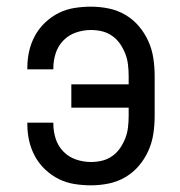

<svg xmlns="http://www.w3.org/2000/svg" viewBox="-20 -548 540 576"><path d="M253 8Q228 8 203 4Q178 0 156 -11Q134 -22 115.5 -39.5Q97 -57 85 -79Q73 -101 67.5 -125.5Q62 -150 62 -175V-180H140V-177Q140 -154 147 -132Q154 -110 170 -93.5Q186 -77 208 -69.5Q230 -62 253 -62Q270 -62 286.5 -66Q303 -70 317 -80Q331 -90 340.5 -104Q350 -118 356 -133.5Q362 -149 364 -166Q366 -183 366 -200V-225H194V-295H366V-320Q366 -337 364 -354Q362 -371 356 -386.5Q350 -402 340.5 -416Q331 -430 317 -440Q303 -450 286.5 -454Q270 -458 253 -458Q230 -458 208 -450.5Q186 -443 170 -426.5Q154 -410 147 -388Q140 -366 140 -343V-340H62V-345Q62 -370 67.5 -394.5Q73 -419 85 -441Q97 -463 115.5 -480.5Q134 -498 156 -509Q178 -520 203 -524Q228 -528 253 -528Q280 -528 306.5 -522.5Q333 -517 356 -503.5Q379 -490 396.5 -469.5Q414 -449 425 -424.5Q436 -400 440 -373.5Q444 -347 444 -320V-200Q444 -173 440 -146.5Q436 -120 425 -95.5Q414 -71 396.5 -50.5Q379 -30 356 -16.5Q333 -3 306.5 2.5Q280 8 253 8Z"/></svg>

Font: Huly
Style: Regular
Weight: 400
Designer: Belleve Invis
Foundry: Belleve Invis
Version: Version 33.2.5; ttfautohint (v1.8.4)